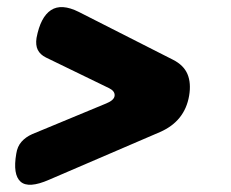

<svg xmlns="http://www.w3.org/2000/svg" viewBox="-20 -595 640 531"><path d="M423 -230 116 -98Q59 -73 37 -92.5Q15 -112 25 -170Q28 -190 39.5 -203Q51 -216 69 -224L274 -309Q296 -318 297 -330.5Q298 -343 282 -351L107 -436Q91 -444 84.5 -457Q78 -470 81 -490Q92 -548 121 -567Q150 -586 198 -562L458 -430Q488 -415 498.5 -390Q509 -365 503 -330Q497 -295 477 -270Q457 -245 423 -230Z"/></svg>

Font: Maple Mono ExtraBold
Style: Italic
Weight: 800
Italic angle: -10°
Monospace: yes
Designer: subframe7536
Version: Version 7.200